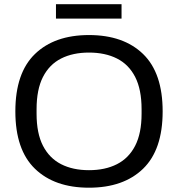

<svg xmlns="http://www.w3.org/2000/svg" viewBox="-20 -861 828 893"><path d="M393.8 12Q233.7 12 142.6 -76.1Q51.4 -164.3 51.4 -343Q51.4 -521.7 142.6 -609.9Q233.7 -698 393.8 -698Q554.3 -698 645.4 -609.9Q736.5 -521.7 736.5 -343Q736.5 -164.3 645.4 -76.1Q554.3 12 393.8 12ZM393.8 -69.5Q469.2 -69.5 524 -97.4Q578.9 -125.3 608.7 -183.2Q638.5 -241.2 638.5 -331.9V-353Q638.5 -444.8 608.7 -503Q578.9 -561.2 524 -588.8Q469.2 -616.5 393.8 -616.5Q318.8 -616.5 264.2 -588.8Q209.6 -561.2 179.8 -503Q150.1 -444.8 150.1 -353V-331.9Q150.1 -241.2 179.8 -183.2Q209.6 -125.3 264.2 -97.4Q318.8 -69.5 393.8 -69.5ZM240.3 -774.5V-841.4H545.3V-774.5Z"/></svg>

Font: Archivo Variable SemiBold
Style: Regular
Weight: 600
Designer: Hector Gatti
Foundry: Omnibus-Type
Version: Version 2.001